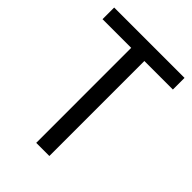

<svg xmlns="http://www.w3.org/2000/svg" viewBox="-209 -812 909 909"><g transform="rotate(45 246.0 -357.0)"><path d="M290 0H202V-636H10V-714H481V-636H290Z"/></g></svg>

Font: Noto Sans Ethiopic SemCond
Style: Regular
Weight: 400
Width: 4
Designer: Monotype Design Team
Foundry: Monotype Imaging Inc.
Version: Version 2.102; ttfautohint (v1.8.4.7-5d5b)